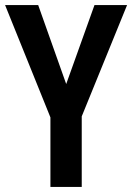

<svg xmlns="http://www.w3.org/2000/svg" viewBox="-20 -734 519 754"><path d="M240 -404 351 -714H479L301 -277V0H178V-273L0 -714H130Z"/></svg>

Font: Noto Sans Disp Cond SemBd
Style: Regular
Weight: 600
Width: 3
Designer: Monotype Design Team
Foundry: Monotype Imaging Inc.
Version: Version 2.000;GOOG;noto-source:20170915:90ef993387c0; ttfaut